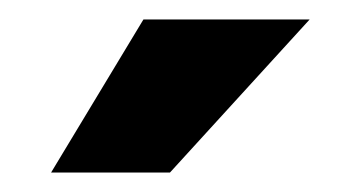

<svg xmlns="http://www.w3.org/2000/svg" viewBox="-20 -755 371 198"><path d="M32.7 -577.1H155.3L299.3 -734.9H127.9Z"/></svg>

Font: Raveo Display Display ExtraBold
Style: Regular
Weight: 800
Designer: Jakub Foglar, Rasmus Andersson (Inter)
Foundry: Jakubfoglar.com
Version: Version 1.100;Glyphs 3.2.3 (3260)